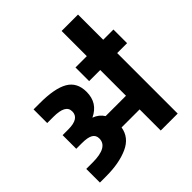

<svg xmlns="http://www.w3.org/2000/svg" viewBox="-236 -1068 1234 1234"><g transform="rotate(-45 381.0 -451.5)"><path d="M762 -674V-550H672V0H518V-192H354Q341 -112 260.5 -76Q180 -40 63 -40H5V-164H63Q203 -164 203 -243Q203 -273 179 -287Q155 -301 102 -301H51V-425H103Q203 -425 203 -489Q203 -521 175 -535.5Q147 -550 93 -550H36V-674H93Q228 -674 292.5 -636.5Q357 -599 357 -513Q357 -462 334.5 -426.5Q312 -391 266 -369Q310 -353 333 -316H518V-550H417V-674H520V-903H669V-674Z"/></g></svg>

Font: Biryani Heavy
Style: Regular
Weight: 900
Designer: Dan Reynolds and Mathieu Réguer
Foundry: Dan Reynolds and Mathieu Réguer
Version: Version 1.003; ttfautohint (v1.1) -l 5 -r 5 -G 72 -x 0 -D la